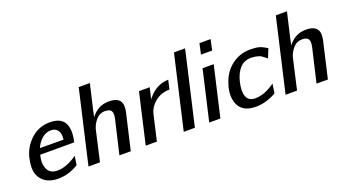

<svg xmlns="http://www.w3.org/2000/svg" viewBox="-58 -1189 3009 1699"><g transform="rotate(-20 1446.5 -340.0)"><path d="M88 -240 91 -258Q117 -354 190.5 -419.5Q264 -485 367 -485Q512 -485 521 -352Q524 -306 509 -244H189Q188 -240 186.5 -232Q185 -224 184 -220Q171 -154 196 -107Q221 -60 286 -60Q373 -60 473 -131L460 -47Q368 10 267 10Q166 10 113 -54.5Q60 -119 88 -240ZM207 -300 429 -299Q436 -357 414.5 -386Q393 -415 350 -415Q303 -415 264.5 -381Q226 -347 207 -300Z M555 0 714 -690H819L763 -449Q763 -448 761 -438L751 -393Q818 -480 918 -480Q1033 -480 1037 -396Q1038 -359 1024 -307L953 1H846L920 -316Q931 -364 918 -387.5Q905 -411 857 -411Q808 -411 775.5 -373.5Q743 -336 730 -294L663 0Z M1094 0 1203 -474H1304L1290 -414Q1288 -410 1287 -402L1280 -369Q1360 -477 1481 -481L1461 -395Q1381 -394 1326 -349Q1271 -304 1256 -247L1199 0Z M1452 0 1611 -690H1716L1557 0Z M1692 0 1801 -472H1906L1797 0ZM1829 -590 1851 -690H1956L1934 -590Z M1960 -237Q1963 -248 1967 -258Q1998 -365 2076 -424.5Q2154 -484 2250 -484Q2305 -484 2335.5 -475.5Q2366 -467 2409 -440L2375 -356Q2366 -362 2346.5 -377.5Q2327 -393 2318 -397Q2309 -401 2286.5 -406.5Q2264 -412 2233 -412Q2168 -412 2127.5 -366Q2087 -320 2070 -246Q2050 -161 2068 -114Q2086 -62 2150 -62Q2185 -62 2230 -76Q2280 -93 2336 -133L2323 -45Q2226 10 2130 10Q2018 10 1976.5 -60Q1935 -130 1960 -237Z M2411 0 2570 -690H2675L2619 -449Q2619 -448 2617 -438L2607 -393Q2674 -480 2774 -480Q2889 -480 2893 -396Q2894 -359 2880 -307L2809 1H2702L2776 -316Q2787 -364 2774 -387.5Q2761 -411 2713 -411Q2664 -411 2631.5 -373.5Q2599 -336 2586 -294L2519 0Z"/></g></svg>

Font: Coval
Style: Medium Italic
Weight: 500
Foundry: Context Ltd
Version: Version 001.000